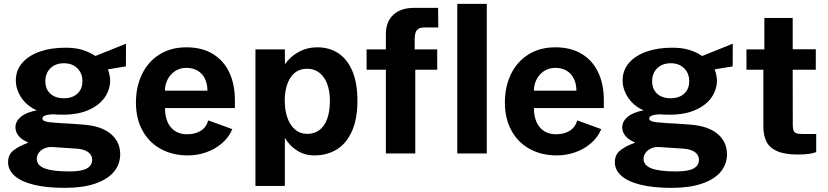

<svg xmlns="http://www.w3.org/2000/svg" viewBox="-20 -780 4209 976"><path d="M21 44.5Q21 5 49.8 -16.5Q78.5 -38 114.5 -51Q117.5 -52 120 -53Q122.5 -54 124 -55Q121 -56.5 103 -66Q85 -75.5 71.8 -93.2Q58.5 -111 58.5 -133.5Q58.5 -163 86.2 -186.2Q114 -209.5 167 -219Q116 -242 88.2 -284Q60.5 -326 60.5 -371.5Q60.5 -422.5 92.8 -460Q125 -497.5 181.8 -517.5Q238.5 -537.5 311 -537.5Q362 -537.5 397 -527Q432 -516.5 465 -495.5L526.5 -520Q600.5 -549.5 620.5 -558L620 -442.5L528.5 -427.5Q533.5 -414 536.8 -398.2Q540 -382.5 540 -372Q540 -325 512.5 -285Q485 -245 430.8 -221Q376.5 -197 300.5 -197Q266 -197 248.5 -199Q195.5 -196.5 195.5 -177.5Q195.5 -169.5 205.2 -165Q215 -160.5 233.2 -158.5Q251.5 -156.5 288 -154L315.5 -152.5Q326.5 -152 346.8 -150.8Q367 -149.5 398 -147Q492.5 -141 541.8 -100.5Q591 -60 591 4Q591 54.5 559.2 93Q527.5 131.5 464.2 153.2Q401 175 309 175Q216.5 175 151.8 159Q87 143 54 113.5Q21 84 21 44.5ZM333 91.5Q393.5 91.5 421 76.5Q448.5 61.5 448.5 32Q448.5 8 427.8 -7Q407 -22 368 -24.5L247 -32.5Q224 -34 205.8 -25.8Q187.5 -17.5 177.2 -3.2Q167 11 167 27.5Q167 60.5 207.2 76Q247.5 91.5 333 91.5ZM305 -280.5Q347.5 -280.5 373.2 -303.8Q399 -327 399 -367Q399 -408 373 -433.2Q347 -458.5 305 -458.5Q262.5 -458.5 236.5 -433.2Q210.5 -408 210.5 -367Q210.5 -327.5 235.8 -304Q261 -280.5 305 -280.5Z M927.5 -539.5Q1006.5 -539.5 1062 -505.8Q1117.5 -472 1145.8 -411.5Q1174 -351 1174 -271V-230.5H819Q818.5 -169 848.2 -133.2Q878 -97.5 931.5 -97.5Q972 -97.5 1000 -114.8Q1028 -132 1039 -168L1161 -123.5Q1143.5 -82 1108.5 -51.8Q1073.5 -21.5 1028.2 -5.8Q983 10 935 10Q857 10 797 -23Q737 -56 704 -116.8Q671 -177.5 671 -258.5Q671 -338.5 701.8 -402.5Q732.5 -466.5 790.5 -503Q848.5 -539.5 927.5 -539.5ZM1034.5 -319Q1034.5 -352 1022.5 -378.2Q1010.5 -404.5 986.2 -419.8Q962 -435 927.5 -435Q894.5 -435 869.8 -418.5Q845 -402 831.8 -375.5Q818.5 -349 818.5 -319Z M1278.5 -529H1428L1428.5 -453Q1454 -491.5 1497.5 -515.5Q1541 -539.5 1593 -539.5Q1653.5 -539.5 1699.2 -509.8Q1745 -480 1771 -419.2Q1797 -358.5 1797 -268.5Q1797 -175.5 1769 -113Q1741 -50.5 1691.8 -20.2Q1642.5 10 1578 10Q1529 10 1490 -14.8Q1451 -39.5 1428 -79.5V165H1278.5ZM1542.5 -99.5Q1576 -99.5 1601.8 -117.5Q1627.5 -135.5 1642.2 -173.2Q1657 -211 1657 -267.5Q1657 -317.5 1642.8 -354.5Q1628.5 -391.5 1602.5 -411Q1576.5 -430.5 1542.5 -430.5Q1486 -430.5 1456.8 -385.5Q1427.5 -340.5 1427.5 -267.5Q1427.5 -221.5 1440.2 -183.5Q1453 -145.5 1479 -122.5Q1505 -99.5 1542.5 -99.5Z M2202.5 -425.5H2091V0H1941.5V-425.5H1843.5V-529H1941.5V-605.5Q1941.5 -669.5 1979.2 -704.8Q2017 -740 2086 -740H2207L2208 -640.5H2138Q2110 -640.5 2099 -626.8Q2088 -613 2088 -580.5V-529H2202.5ZM2304.5 -760.5H2454.5V0H2304.5Z M2803 -539.5Q2882 -539.5 2937.5 -505.8Q2993 -472 3021.2 -411.5Q3049.5 -351 3049.5 -271V-230.5H2694.5Q2694 -169 2723.8 -133.2Q2753.5 -97.5 2807 -97.5Q2847.5 -97.5 2875.5 -114.8Q2903.5 -132 2914.5 -168L3036.5 -123.5Q3019 -82 2984 -51.8Q2949 -21.5 2903.8 -5.8Q2858.5 10 2810.5 10Q2732.5 10 2672.5 -23Q2612.5 -56 2579.5 -116.8Q2546.5 -177.5 2546.5 -258.5Q2546.5 -338.5 2577.2 -402.5Q2608 -466.5 2666 -503Q2724 -539.5 2803 -539.5ZM2910 -319Q2910 -352 2898 -378.2Q2886 -404.5 2861.8 -419.8Q2837.5 -435 2803 -435Q2770 -435 2745.2 -418.5Q2720.5 -402 2707.2 -375.5Q2694 -349 2694 -319Z M3105.5 44.5Q3105.5 5 3134.2 -16.5Q3163 -38 3199 -51Q3202 -52 3204.5 -53Q3207 -54 3208.5 -55Q3205.5 -56.5 3187.5 -66Q3169.5 -75.5 3156.2 -93.2Q3143 -111 3143 -133.5Q3143 -163 3170.8 -186.2Q3198.5 -209.5 3251.5 -219Q3200.5 -242 3172.8 -284Q3145 -326 3145 -371.5Q3145 -422.5 3177.2 -460Q3209.5 -497.5 3266.2 -517.5Q3323 -537.5 3395.5 -537.5Q3446.5 -537.5 3481.5 -527Q3516.5 -516.5 3549.5 -495.5L3611 -520Q3685 -549.5 3705 -558L3704.5 -442.5L3613 -427.5Q3618 -414 3621.2 -398.2Q3624.5 -382.5 3624.5 -372Q3624.5 -325 3597 -285Q3569.5 -245 3515.2 -221Q3461 -197 3385 -197Q3350.5 -197 3333 -199Q3280 -196.5 3280 -177.5Q3280 -169.5 3289.8 -165Q3299.5 -160.5 3317.8 -158.5Q3336 -156.5 3372.5 -154L3400 -152.5Q3411 -152 3431.2 -150.8Q3451.5 -149.5 3482.5 -147Q3577 -141 3626.2 -100.5Q3675.5 -60 3675.5 4Q3675.5 54.5 3643.8 93Q3612 131.5 3548.8 153.2Q3485.5 175 3393.5 175Q3301 175 3236.2 159Q3171.5 143 3138.5 113.5Q3105.5 84 3105.5 44.5ZM3417.5 91.5Q3478 91.5 3505.5 76.5Q3533 61.5 3533 32Q3533 8 3512.2 -7Q3491.5 -22 3452.5 -24.5L3331.5 -32.5Q3308.5 -34 3290.2 -25.8Q3272 -17.5 3261.8 -3.2Q3251.5 11 3251.5 27.5Q3251.5 60.5 3291.8 76Q3332 91.5 3417.5 91.5ZM3389.5 -280.5Q3432 -280.5 3457.8 -303.8Q3483.5 -327 3483.5 -367Q3483.5 -408 3457.5 -433.2Q3431.5 -458.5 3389.5 -458.5Q3347 -458.5 3321 -433.2Q3295 -408 3295 -367Q3295 -327.5 3320.2 -304Q3345.5 -280.5 3389.5 -280.5Z M4009.5 -425.5 4010 -143.5Q4010 -124 4015 -114.5Q4020 -105 4029.8 -102Q4039.5 -99 4057.5 -99H4129V-7Q4099 5.5 4036 5.5Q3968.5 5.5 3930 -11.8Q3891.5 -29 3876 -60.2Q3860.5 -91.5 3860.5 -137V-425.5H3774.5V-529H3865.5V-689H4009.5V-529.5H4127V-425.5Z"/></svg>

Font: 1883 Sans
Style: Bold
Weight: 700
Designer: 1883 Sans project is a fork of Public Sans.
Version: Version 1.009